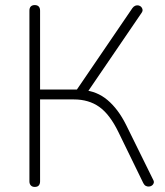

<svg xmlns="http://www.w3.org/2000/svg" viewBox="-20 -731 651 757"><path d="M117 6Q107 6 101.5 0Q96 -6 96 -16V-689Q96 -700 101.5 -705.5Q107 -711 117 -711Q127 -711 132.5 -705.5Q138 -700 138 -689V-378H296L273 -363L502 -699Q507 -706 513.5 -708.5Q520 -711 526.5 -709.5Q533 -708 537 -703.5Q541 -699 542 -693Q543 -687 538 -680L319 -359L306 -376Q362 -372 404 -336.5Q446 -301 477 -239L584 -22Q588 -15 586 -9Q584 -3 579 0.5Q574 4 567.5 4.5Q561 5 555 2Q549 -1 545 -9L447 -210Q413 -280 371.5 -309.5Q330 -339 271 -339H138V-16Q138 -6 133 0Q128 6 117 6Z"/></svg>

Font: Nunito ExtraLight
Style: Regular
Weight: 200
Designer: Vernon Adams
Foundry: Vernon Adams
Version: Version 3.602;April 4, 2023;FontCreator 14.0.0.2856 64-bit